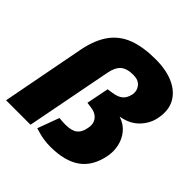

<svg xmlns="http://www.w3.org/2000/svg" viewBox="-204 -921 1088 1088"><g transform="rotate(45 339.5 -377.5)"><path d="M234 -13 282 -143 292 -142Q301 -141 313 -140.5Q325 -140 333 -140Q382 -140 405.5 -158.5Q429 -177 436 -217Q442 -245 434 -265Q426 -285 408 -297Q390 -309 362 -312L333 -316L360 -451L393 -456Q430 -461 451 -477.5Q472 -494 480 -530Q486 -562 466.5 -587Q447 -612 405 -612Q353 -612 327.5 -589Q302 -566 293 -517L193 0H-3L94 -506Q113 -599 155 -656Q197 -713 265.5 -738.5Q334 -764 431 -764Q519 -764 578.5 -736.5Q638 -709 664.5 -659Q691 -609 677 -539Q667 -486 627 -444Q587 -402 519 -390V-389Q564 -374 590.5 -341.5Q617 -309 626 -267.5Q635 -226 627 -185Q608 -85 542 -38Q476 9 360 9Q333 9 307.5 5Q282 1 265 -4Z"/></g></svg>

Font: REM ExtraBold
Style: Italic
Weight: 800
Italic angle: -11°
Designer: Octavio Pardo
Foundry: Ashler Design
Version: Version 1.005;gftools[0.9.28]